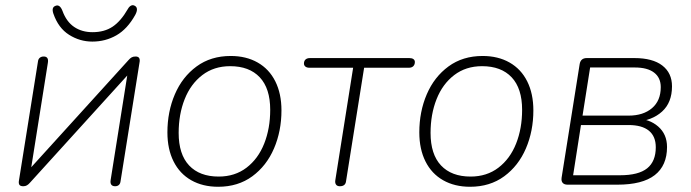

<svg xmlns="http://www.w3.org/2000/svg" viewBox="-20 -706 2641 734"><path d="M52 -13 125 -470Q126 -480 132 -485Q138 -490 147 -490Q157 -490 161 -484Q165 -478 163 -466L94 -32H68L471 -476Q477 -483 483 -486.5Q489 -490 498 -490Q507 -490 511 -485.5Q515 -481 514 -471L441 -14Q440 -4 434.5 1Q429 6 420 6Q410 6 405.5 0Q401 -6 403 -18L472 -452H498L95 -8Q89 -1 83 2.5Q77 6 69 6Q59 6 55 1.5Q51 -3 52 -13ZM184 -654Q180 -666 182 -673.5Q184 -681 193 -684Q201 -687 207.5 -682Q214 -677 219 -664Q234 -623 263.5 -603Q293 -583 334 -583Q379 -583 410.5 -604Q442 -625 469 -672Q474 -681 481 -684.5Q488 -688 495 -684Q503 -680 503.5 -671Q504 -662 497 -649Q467 -595 425 -571Q383 -547 333 -547Q285 -547 244 -573Q203 -599 184 -654Z M620 -200Q620 -279 648.5 -345.5Q677 -412 731.5 -452Q786 -492 862 -492Q921 -492 965 -467Q1009 -442 1032.5 -395Q1056 -348 1056 -284Q1056 -205 1027.5 -138.5Q999 -72 944.5 -32Q890 8 814 8Q755 8 711 -17Q667 -42 643.5 -89Q620 -136 620 -200ZM1013 -286Q1013 -368 973 -410.5Q933 -453 860 -453Q798 -453 753.5 -419Q709 -385 686 -327Q663 -269 663 -198Q663 -116 703 -73.5Q743 -31 816 -31Q878 -31 922.5 -65Q967 -99 990 -157Q1013 -215 1013 -286Z M1262 -18 1330 -447H1163Q1153 -447 1147.5 -451.5Q1142 -456 1142 -463Q1142 -473 1148 -478.5Q1154 -484 1165 -484H1545Q1555 -484 1560.5 -480Q1566 -476 1566 -469Q1566 -459 1560 -453Q1554 -447 1543 -447H1372L1303 -14Q1302 -4 1296 1Q1290 6 1279 6Q1269 6 1264.5 -0.5Q1260 -7 1262 -18Z M1583 -200Q1583 -279 1611.5 -345.5Q1640 -412 1694.5 -452Q1749 -492 1825 -492Q1884 -492 1928 -467Q1972 -442 1995.5 -395Q2019 -348 2019 -284Q2019 -205 1990.5 -138.5Q1962 -72 1907.5 -32Q1853 8 1777 8Q1718 8 1674 -17Q1630 -42 1606.5 -89Q1583 -136 1583 -200ZM1976 -286Q1976 -368 1936 -410.5Q1896 -453 1823 -453Q1761 -453 1716.5 -419Q1672 -385 1649 -327Q1626 -269 1626 -198Q1626 -116 1666 -73.5Q1706 -31 1779 -31Q1841 -31 1885.5 -65Q1930 -99 1953 -157Q1976 -215 1976 -286Z M2127 -27 2196 -461Q2200 -484 2223 -484H2405Q2475 -484 2512 -455.5Q2549 -427 2549 -376Q2549 -314 2511 -279.5Q2473 -245 2410 -240L2412 -252Q2462 -252 2496 -222.5Q2530 -193 2530 -144Q2530 -73 2483 -36.5Q2436 0 2340 0H2150Q2137 0 2131 -7Q2125 -14 2127 -27ZM2487 -143Q2487 -185 2460.5 -206.5Q2434 -228 2383 -228H2201L2171 -36H2350Q2421 -36 2454 -62.5Q2487 -89 2487 -143ZM2506 -373Q2506 -409 2480.5 -428.5Q2455 -448 2407 -448H2236L2207 -264H2383Q2439 -264 2472.5 -292.5Q2506 -321 2506 -373Z"/></svg>

Font: SN Pro Thin
Style: Italic
Weight: 200
Italic angle: -9°
Designer: Tobias Whetton
Foundry: Supernotes
Version: Version 1.003;Glyphs 3.3 (3324)